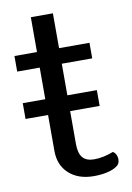

<svg xmlns="http://www.w3.org/2000/svg" viewBox="-82 -752 561 814"><g transform="rotate(-10 198.5 -345.0)"><path d="M370 -42Q370 -22 355 -13Q340 -2 313.5 4Q287 10 256 10Q189 10 149 -26.5Q109 -63 109 -124V-279H12V-347H109V-483H12V-550H109V-700H204V-550H335V-483H204V-347H331V-279H204V-137Q204 -97 220 -78.5Q236 -60 269 -60Q309 -60 352 -77Q360 -73 365 -63.5Q370 -54 370 -42Z"/></g></svg>

Font: Krub Medium
Style: Regular
Weight: 500
Designer: Ekaluck Peanpanawate
Foundry: Cadson Demak Co.,Ltd.
Version: Version 1.000; ttfautohint (v1.6)